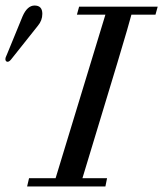

<svg xmlns="http://www.w3.org/2000/svg" viewBox="-86 -674 590 694"><path d="M200 -650H484L476 -621H389Q376 -568 212 -30H301L295 0H12L19 -30H115L295 -621H192ZM67 -624Q67 -600 51 -581L-46 -459Q-54 -449 -61 -451Q-72 -456 -61 -477L-4 -616Q13 -654 39 -654Q67 -654 67 -624Z"/></svg>

Font: GFS Solomos
Style: Regular
Weight: 400
Designer: George D. Matthiopoulos
Foundry: George D. Matthiopoulos
Version: Version 1.000